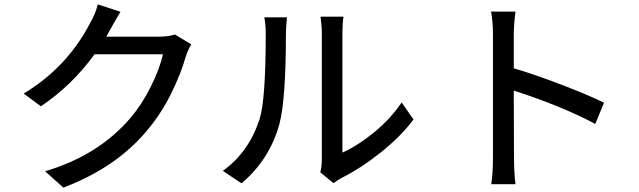

<svg xmlns="http://www.w3.org/2000/svg" viewBox="-20 -814 2940 883"><path d="M859.4 -610.4Q842.8 -581.1 834 -552.7Q811.5 -473.6 767.1 -383.8Q722.7 -293.9 661.1 -219.7Q518.6 -44.9 271.5 48.8L187.5 -26.4Q431.6 -98.6 579.1 -270.5Q631.8 -332 673.3 -415Q714.8 -498 729.5 -564.5H415Q309.6 -419.9 168 -325.2L88.9 -383.8Q289.1 -503.9 395.5 -710Q418.9 -750 429.7 -793.9L534.2 -759.8Q526.4 -747.1 517.1 -731Q507.8 -714.8 498.5 -698.7Q489.3 -682.6 486.3 -676.8Q480.5 -667 468.8 -645.5H714.8Q754.9 -645.5 784.2 -655.3Z M1453.1 -21.5Q1460 -48.8 1460 -81.1V-661.1Q1460 -696.3 1454.1 -737.3H1559.6Q1554.7 -703.1 1554.7 -661.1V-112.3Q1625 -143.6 1700.7 -205.6Q1776.4 -267.6 1827.1 -342.8L1881.8 -264.6Q1822.3 -185.5 1731 -112.8Q1639.6 -40 1549.8 4.9Q1535.2 12.7 1513.7 28.3ZM1004.9 -28.3Q1125 -114.3 1173.8 -266.6Q1202.1 -354.5 1202.1 -658.2Q1202.1 -704.1 1195.3 -734.4H1299.8Q1294.9 -685.5 1294.9 -659.2Q1294.9 -354.5 1264.6 -242.2Q1219.7 -80.1 1090.8 29.3Z M2247.1 -88.9V-654.3Q2247.1 -713.9 2238.3 -760.7H2350.6Q2342.8 -698.2 2342.8 -654.3V-500Q2441.4 -470.7 2562.5 -424.3Q2683.6 -377.9 2757.8 -341.8L2717.8 -244.1Q2565.4 -325.2 2342.8 -397.5Q2343.8 -258.8 2343.8 -88.9Q2343.8 -26.4 2350.6 33.2H2239.3Q2247.1 -19.5 2247.1 -88.9Z"/></svg>

Font: Min Sans Medium
Style: Regular
Weight: 500
Designer: Jinseong-Kim, NotoSansCJK, Nunito
Foundry: Jinseong-Kim
Version: Version 1.400;Glyphs 3.1.2 (3151)